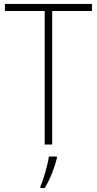

<svg xmlns="http://www.w3.org/2000/svg" viewBox="-20 -734 493 975"><path d="M245 0V-678H447V-714H5V-678H207V0ZM269 69V61H228C223 103 200 180 185 213V221H207C235 176 257 117 269 69Z"/></svg>

Font: Noto Sans SemiCondensed ExtraLight
Style: Regular
Weight: 200
Width: 4
Designer: Monotype Design Team
Foundry: Monotype Imaging Inc.
Version: Version 2.013